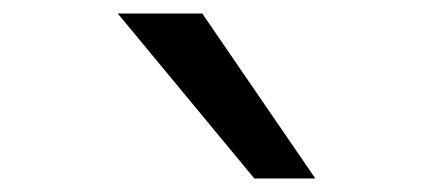

<svg xmlns="http://www.w3.org/2000/svg" viewBox="-20 -800 640 284"><path d="M356.2 -536H446.4L279.2 -780H154.2Z"/></svg>

Font: CommitMonoV143 ExtLt
Style: Regular
Weight: 200
Monospace: yes
Designer: Eigil Nikolajsen
Foundry: Eigil Nikolajsen
Version: Version 1.143